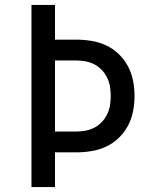

<svg xmlns="http://www.w3.org/2000/svg" viewBox="-20 -755 640 775"><path d="M107 0V-735H202V-595H287Q318 -595 349 -590Q380 -585 408 -572Q436 -559 459 -537Q482 -515 496.5 -487.5Q511 -460 517 -429.5Q523 -399 523 -368Q523 -336 517 -305.5Q511 -275 496.5 -247.5Q482 -220 459 -198Q436 -176 408 -163Q380 -150 349 -145Q318 -140 287 -140H202V0ZM202 -224H287Q306 -224 325 -227.5Q344 -231 360.5 -239.5Q377 -248 390.5 -262Q404 -276 412.5 -293.5Q421 -311 424 -329.5Q427 -348 427 -368Q427 -387 424 -405.5Q421 -424 412.5 -441.5Q404 -459 390.5 -473Q377 -487 360.5 -495.5Q344 -504 325 -507.5Q306 -511 287 -511H202Z"/></svg>

Font: Zed Mono Medium Extended
Style: Regular
Weight: 500
Width: 7
Monospace: yes
Designer: Belleve Invis
Foundry: Belleve Invis
Version: Version 1.0.0; ttfautohint (v1.8.4)